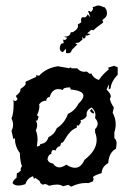

<svg xmlns="http://www.w3.org/2000/svg" viewBox="-20 -685 484 709"><path d="M242.7 4.4 232.4 -2.4 212.4 2.9Q204.6 -3.4 189.9 -3.4Q177.7 -3.4 161.1 1Q151.9 -5.4 145 -5.4L138.7 -2.9Q126.5 -7.8 126.5 -16.6L110.4 -28.3L105.5 -24.4L102.1 -34.2Q81.1 -27.8 73.7 -4.9Q59.6 0 47.9 0Q32.7 0 26.4 -8.8Q28.8 -20.5 41 -28.3L42.5 -45.9Q48.8 -45.9 57.1 -55.7L56.2 -59.1Q56.2 -64.9 61 -71.3Q54.2 -89.8 53.2 -120.1Q35.6 -143.1 34.7 -174.8L29.3 -171.4L22.5 -202.1Q28.3 -212.9 28.3 -224.1Q28.3 -235.4 22.5 -247.1Q30.3 -266.1 30.3 -300.3L29.8 -316.9Q32.7 -312 36.1 -312Q40.5 -312 44.9 -319.3L38.1 -330.6Q55.7 -343.8 55.7 -353L55.2 -356.4Q75.2 -369.1 75.2 -376.5L73.7 -379.9L75.7 -383.8L114.3 -401.4L112.3 -407.2L124.5 -405.3Q149.9 -433.6 193.8 -440.4L234.9 -433.1L241.2 -436.5L245.1 -432.6H265.6Q275.4 -419.9 292 -419.9L300.3 -420.9L312.5 -411.6L316.4 -415Q324.7 -396 345.2 -389.6Q357.9 -409.7 381.8 -428.7L379.4 -435.5L401.9 -441.9L414.6 -436.5V-408.7Q391.1 -385.3 388.2 -358.4L381.3 -354.5L382.8 -372.1Q380.9 -372.1 373.5 -354.5Q389.2 -338.9 389.2 -329.1Q389.2 -324.7 385.7 -321.3Q387.2 -307.1 400.4 -288.1L396 -268.6Q407.2 -248.5 407.2 -226.6Q407.2 -210.4 402.3 -196.3V-174.8Q410.6 -168.9 410.6 -154.3L408.2 -135.7Q381.8 -121.6 379.9 -83Q355.5 -68.8 355.5 -45.9Q323.2 -36.1 323.2 -29.3L326.2 -24.9L322.8 -15.1L306.2 -8.8L297.4 -9.3Q270.5 -9.3 242.7 4.4ZM116.2 -143.6Q128.9 -146.5 128.9 -151.4L128.4 -153.3Q151.9 -154.3 159.2 -178.7Q180.7 -188.5 189.9 -211.9Q218.3 -229.5 231 -264.6Q255.9 -275.4 269.5 -301.8Q288.1 -319.3 288.1 -331.5Q288.1 -350.1 241.2 -354.5L238.8 -362.3Q212.4 -362.3 212.4 -352.5Q204.1 -356 195.3 -356Q172.4 -356 163.6 -327.1Q151.4 -325.7 150.9 -313.5Q135.3 -313.5 124.5 -299.8L125.5 -292Q125.5 -277.8 116.2 -258.8Q122.1 -257.8 122.1 -252.4L118.2 -240.2L112.3 -239.3Q117.2 -231.4 117.2 -222.7Q117.2 -213.4 112.3 -204.1Q118.7 -188.5 118.7 -168ZM256.8 -65.4Q279.3 -65.4 292 -94.7Q336.9 -129.4 336.9 -168Q336.9 -181.6 331.1 -196.3V-208Q340.8 -217.8 340.8 -228Q340.8 -237.8 331.1 -249L332.5 -260.3Q332.5 -275.4 318.4 -288.1Q299.8 -279.8 299.8 -262.7L300.3 -256.8Q292 -242.7 275.9 -241.2Q278.8 -239.7 278.8 -236.3Q278.8 -231 269.5 -220.2L263.7 -223.6V-213.9Q248.5 -207.5 239.7 -198Q231 -188.5 225.3 -179.4Q219.7 -170.4 215.6 -163.8Q211.4 -157.2 205.6 -157.2L202.1 -145.5Q189.9 -143.6 185.5 -129.4L177.7 -131.3Q169.4 -131.3 169.4 -116.2Q158.2 -115.2 155.3 -96.7Q159.2 -83 175.8 -81.1Q185.5 -66.9 198.7 -66.9Q210.4 -66.9 224.6 -77.1Q242.7 -65.4 256.8 -65.4ZM326.2 -266.1Q321.3 -266.1 317.1 -270Q313 -273.9 313 -275.9Q313 -278.8 318.4 -282.7Q327.6 -272 327.6 -267.6ZM230.5 -488.3 223.6 -489.3V-505.4L211.9 -492.2Q200.7 -496.1 200.7 -505.9Q200.7 -514.2 205.6 -523.4L215.3 -525.9L213.4 -536.1Q213.4 -539.1 215.3 -539.1L220.2 -536.6L228.5 -545.4L215.8 -549.3Q228 -549.8 232.7 -552.5Q237.3 -555.2 238.8 -558.3Q240.2 -561.5 240.7 -564Q241.2 -566.4 245.6 -566.4L246.1 -565.9Q250.5 -565.9 259.3 -573.5Q268.1 -581.1 268.1 -588.4L267.1 -594.2L279.8 -602.5L279.3 -608.9Q279.3 -621.6 285.6 -621.6L291.5 -620.6Q298.3 -620.6 303.7 -631.8L314 -620.6L305.2 -644L310.5 -644.5L314.5 -641.1Q318.4 -641.1 323.7 -652.3L321.8 -658.2L339.8 -664.6Q351.6 -664.6 358.4 -660.2L362.8 -658.2L363.3 -660.2Q375 -651.9 375 -636.7Q375 -628.9 372.3 -624.8Q369.6 -620.6 366.7 -618.2Q363.8 -615.7 361.1 -613.8Q358.4 -611.8 358.4 -608.9L361.3 -602.1Q331.1 -580.6 325.7 -573.2L317.4 -575.2L301.8 -561.5L314 -559.6Q307.1 -553.7 300.3 -553.7L295.9 -554.2L296.4 -548.3L290 -541.5L281.7 -549.3L285.2 -539.6L272 -528.3Q258.3 -526.4 258.3 -523.9L265.6 -521L245.1 -500.5Q243.2 -488.3 230.5 -488.3Z"/></svg>

Font: Truetypewriter PolyglOTT
Style: Regular
Weight: 400
Designer: Sergey Beatoff a.k.a. Sam_T
Version: Version 3.76